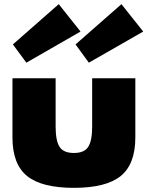

<svg xmlns="http://www.w3.org/2000/svg" viewBox="-20 -889 712 925"><path d="M424 -512H632V-227Q632 -98 561.5 -41Q491 16 336 16Q181 16 110.5 -41Q40 -98 40 -227V-512H248V-279Q248 -211 267 -181.5Q286 -152 336 -152Q386 -152 405 -181.5Q424 -211 424 -279ZM42 -675 263 -869 368 -737 107 -587ZM344 -675 565 -869 670 -737 408 -587Z"/></svg>

Font: Spartan MB
Style: Regular
Weight: 900
Designer: Matt Bailey
Foundry: Matt Bailey
Version: Version 001.001